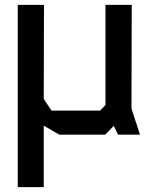

<svg xmlns="http://www.w3.org/2000/svg" viewBox="-20 -554 640 790"><path d="M522 -534 521 -107 556 0H466L448 -36L413 0H224L160 -37V216H53V-534H161L160 -147L192 -99H392L414 -122V-534Z"/></svg>

Font: Kode Mono SemiBold
Style: Regular
Weight: 600
Monospace: yes
Designer: Isa Ozler
Foundry: Kadena LLC
Version: Version 1.206;gftools[0.9.28]